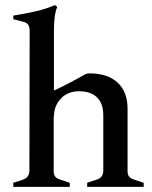

<svg xmlns="http://www.w3.org/2000/svg" viewBox="-20 -731 594 751"><path d="M542 -16V0H321V-16L357 -28Q371 -32 377.5 -41Q384 -50 384 -64V-280Q384 -326 359.5 -350Q335 -374 289 -374Q245 -374 218 -345.5Q191 -317 191 -274L190 -277V-60Q190 -35 217 -28L253 -16V0H32V-16L69 -28Q95 -37 95 -64L96 -607Q96 -626 90 -634.5Q84 -643 70 -646L32 -656V-670Q87 -679 123 -687.5Q159 -696 195 -711L204 -704Q191 -675 191 -611V-377Q240 -399 309 -438Q318 -444 330 -444Q401 -444 440 -408Q479 -372 479 -305V-60Q479 -35 506 -28Z"/></svg>

Font: Ibarra Real Nova SemiBold
Style: Regular
Weight: 600
Designer: Jose Maria Ribagorda & Octavio Pardo
Foundry: Jose Maria Ribagorda
Version: Version 1.014